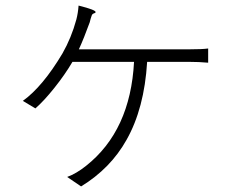

<svg xmlns="http://www.w3.org/2000/svg" viewBox="-20 -614 807 689"><path d="M271 55 221 21Q254 9 289 -19Q448 -145 461 -392H240Q213 -346 175 -298.5Q137 -251 107 -225L62 -252Q133 -303 204 -422Q236 -478 254 -544Q260 -567 262 -594Q326 -578 323 -570Q322 -567 317 -566Q311 -564 309 -558Q305 -547 302 -534Q281 -476 263 -437H461H659Q706 -437 727 -440V-389Q694 -392 659 -392H508Q498 -225 434 -112Q377 -10 271 55Z"/></svg>

Font: GenSekiGothic TW L
Style: Regular
Weight: 300
Version: Version 1.501;PS 1;hotconv 16.6.51;makeotf.lib2.5.65220